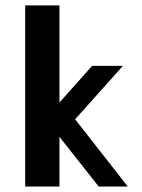

<svg xmlns="http://www.w3.org/2000/svg" viewBox="-20 -680 519 700"><path d="M196.8 -306.2 315.9 -439.9H428.2L253.9 -245.1L445.8 0H339.8L196.8 -181.2V0H71.8V-660.2H196.8Z"/></svg>

Font: Pfennig
Style: Bold
Weight: 700
Version: Version 20120410 ; ttfautohint (v0.8)